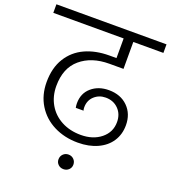

<svg xmlns="http://www.w3.org/2000/svg" viewBox="-188 -857 1014 1139"><g transform="rotate(20 318.5 -287.5)"><path d="M387 -516Q275 -516 205.5 -457Q136 -398 136 -285Q136 -220 165.5 -169Q195 -118 248.5 -89.5Q302 -61 371 -61Q448 -61 498 -101.5Q548 -142 548 -206Q548 -256 516.5 -288Q485 -320 436 -320Q394 -320 364.5 -293Q335 -266 335 -222Q335 -210 338 -202H289Q286 -216 286 -230Q286 -293 329.5 -330.5Q373 -368 439 -368Q513 -368 558.5 -323Q604 -278 604 -206Q604 -149 575.5 -105Q547 -61 493.5 -36.5Q440 -12 370 -12Q286 -12 218.5 -46Q151 -80 112.5 -142.5Q74 -205 74 -287Q74 -377 112.5 -439Q151 -501 217.5 -531.5Q284 -562 370 -562H415V-686H-29V-740H666V-686H476V-516ZM391 120Q391 139 377.5 152Q364 165 344 165Q324 165 310.5 152Q297 139 297 120Q297 100 310.5 86.5Q324 73 344 73Q364 73 377.5 86.5Q391 100 391 120Z"/></g></svg>

Font: Fz Poppins Light
Style: Regular
Weight: 300
Designer: Ninad Kale (Devanagari), Jonny Pinhorn (Latin)
Foundry: Indian Type Foundry
Version: Vit hóa bi Vntype.Com & FontZin.Com